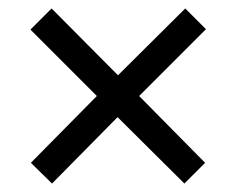

<svg xmlns="http://www.w3.org/2000/svg" viewBox="-20 -580 560 454"><path d="M418 -560 259 -402 102 -560 52 -510 209 -353 53 -195 103 -146 258 -303 416 -146 465 -195 309 -353 467 -511Z"/></svg>

Font: Noto Sans Arabic UI SmCn
Style: Regular
Weight: 400
Width: 4
Designer: Monotype Design Team, Nadine Chahine and Nizar Qandah
Foundry: Monotype Imaging Inc.
Version: Version 2.010